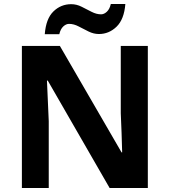

<svg xmlns="http://www.w3.org/2000/svg" viewBox="-20 -945 853 965"><path d="M723 0H531L220 -540H216Q218 -489 220.5 -438Q223 -387 225 -336V0H90V-714H281L591 -179H594Q593 -229 591 -278Q589 -327 587 -376V-714H723ZM205 -773Q211 -851 248.5 -887.5Q286 -924 338 -924Q365 -924 390.5 -911Q416 -898 440.5 -885.5Q465 -873 488 -873Q503 -873 517 -886Q531 -899 537 -925H610Q604 -848 566 -811Q528 -774 477 -774Q451 -774 425.5 -786.5Q400 -799 375.5 -812Q351 -825 327 -825Q312 -825 298 -812Q284 -799 278 -773Z"/></svg>

Font: RS Noto Sans
Style: Bold
Weight: 700
Designer: Monotype Design Team
Foundry: Monotype Imaging Inc.
Version: Version 3.10